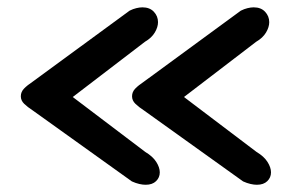

<svg xmlns="http://www.w3.org/2000/svg" viewBox="-20 -635 808 531"><path d="M344.7 -133.3 69.8 -330.1Q56.2 -338.9 46.9 -347.9Q37.6 -356.9 37.6 -368.7Q37.6 -380.9 46.6 -390.1Q55.7 -399.4 69.8 -408.7L338.4 -605.5Q348.1 -610.4 357.2 -612.5Q366.2 -614.7 374 -614.7Q394 -614.7 405.5 -602.5Q417 -590.3 417 -573.7Q417 -560.1 408.2 -545.2Q399.4 -530.3 380.9 -519.5L181.2 -366.7L381.8 -214.8Q402.3 -202.6 412.1 -187.3Q421.9 -171.9 421.9 -158.2Q421.9 -144 411.6 -134Q401.4 -124 382.8 -124Q375 -124 365.2 -126.2Q355.5 -128.4 344.7 -133.3ZM652.3 -133.3 377.4 -330.1Q363.8 -338.9 354.5 -347.9Q345.2 -356.9 345.2 -368.7Q345.2 -380.9 354.2 -390.1Q363.3 -399.4 377.4 -408.7L646 -605.5Q655.8 -610.4 664.8 -612.5Q673.8 -614.7 681.6 -614.7Q701.7 -614.7 713.1 -602.5Q724.6 -590.3 724.6 -573.7Q724.6 -560.1 715.8 -545.2Q707 -530.3 688.5 -519.5L488.8 -366.7L689.5 -214.8Q710 -202.6 719.7 -187.3Q729.5 -171.9 729.5 -158.2Q729.5 -144 719.2 -134Q709 -124 690.4 -124Q682.6 -124 672.9 -126.2Q663.1 -128.4 652.3 -133.3Z"/></svg>

Font: Cutive
Style: Regular
Weight: 400
Designer: Vernon Adams
Version: Version 1.002